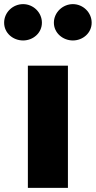

<svg xmlns="http://www.w3.org/2000/svg" viewBox="-73 -846 464 930"><path d="M371 -736C371 -786 329 -826 280 -826C231 -826 188 -786 188 -736C188 -686 232 -650 280 -650C328 -650 371 -686 371 -736ZM130 -736C130 -786 88 -826 39 -826C-11 -826 -53 -786 -53 -736C-53 -686 -10 -650 39 -650C87 -650 130 -686 130 -736ZM62 -528V64H256V-528Z"/></svg>

Font: LINE Seed JP_OTF ExtraBold
Style: Regular
Weight: 800
Designer: LY Corporation & Fontrix & Fontworks
Version: Version 1.013